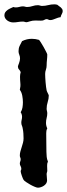

<svg xmlns="http://www.w3.org/2000/svg" viewBox="-27 -869 308 881"><path d="M196.8 -431.2Q196.8 -416 191.9 -400.9Q187 -385.7 187 -370.1Q187 -364.7 188.5 -359.6Q189.9 -354.5 189.9 -349.1Q189.9 -338.4 187 -327.4Q184.1 -316.4 184.1 -305.2Q184.1 -292 189.9 -279.8Q187 -274.4 186 -269.3Q185.1 -264.2 185.1 -257.8Q185.1 -236.8 185.5 -215.3Q186 -193.8 186 -171.9Q186 -160.6 187.3 -149.2Q188.5 -137.7 192.9 -127.9Q188.5 -118.2 189.2 -107.4Q189.9 -96.7 189.9 -85.9Q189.9 -82 188.5 -78.4Q187 -74.7 187 -69.8Q187 -62.5 188 -55.4Q189 -48.3 189 -41Q189 -33.7 185.1 -27.6Q181.2 -21.5 174.8 -17.1Q168.5 -12.7 161.1 -10.3Q153.8 -7.8 147 -7.8Q142.1 -7.8 132.1 -12Q122.1 -16.1 111.6 -22Q101.1 -27.8 92.3 -33.9Q83.5 -40 81.1 -43.9Q79.6 -45.9 77.4 -51.3Q75.2 -56.6 73 -63Q70.8 -69.3 69.3 -75Q67.9 -80.6 67.9 -83Q67.9 -85.9 69.3 -88.4Q70.8 -90.8 70.8 -94.2Q70.8 -101.1 67.4 -106.9Q64 -112.8 64 -118.2Q64 -123.5 65.9 -128.2Q67.9 -132.8 67.9 -138.2Q67.9 -142.6 65.9 -146.5Q64 -150.4 64 -155.8Q64 -165 66.7 -174.6Q69.3 -184.1 72.5 -193.8Q75.7 -203.6 78.4 -213.6Q81.1 -223.6 81.1 -233.9Q81.1 -245.1 80.3 -256.8Q79.6 -268.6 77.1 -279.8Q76.2 -286.6 73.5 -292.5Q70.8 -298.3 70.8 -306.2Q70.8 -313 72.5 -319.6Q74.2 -326.2 74.2 -333Q74.2 -344.2 67.9 -354Q74.2 -363.8 76.2 -376.2Q78.1 -388.7 78.1 -399.9Q78.1 -413.6 75.2 -429.7Q72.3 -445.8 64 -457Q67.9 -472.2 66.4 -487.1Q64.9 -502 64.9 -517.1Q64.9 -526.9 67.9 -538.1Q65.4 -544.9 60.3 -550.3Q55.2 -555.7 55.2 -564Q55.2 -565.4 56.6 -569.3Q58.1 -573.2 60.1 -578.6Q62 -584 63.5 -589.8Q64.9 -595.7 64.9 -601.1Q64.9 -609.9 61.5 -617.7Q58.1 -625.5 58.1 -633.8Q58.1 -647.5 63 -658.2Q67.9 -668.9 74.2 -680.2Q95.7 -690.9 119.1 -690.9Q127.4 -690.9 135.5 -689.7Q143.6 -688.5 151.9 -686Q153.8 -684.6 160.2 -674.8Q166.5 -665 173.1 -653.3Q179.7 -641.6 184.8 -631.3Q189.9 -621.1 189.9 -619.1Q189.9 -606.4 188.5 -594Q187 -581.5 187 -568.8Q187 -558.6 183.6 -549.1Q180.2 -539.6 180.2 -529.8Q180.2 -522.9 180.7 -512.9Q181.2 -502.9 182.1 -491.9Q183.1 -481 184.3 -470.7Q185.5 -460.4 187 -454.1Q187.5 -451.7 189 -448.5Q190.4 -445.3 192.1 -441.9Q193.8 -438.5 195.3 -435.5Q196.8 -432.6 196.8 -431.2ZM260.7 -817.9Q260.7 -812 256.6 -804.7Q252.4 -797.4 251 -790Q245.1 -789.6 239 -787.6Q232.9 -785.6 227.1 -783.2Q221.2 -780.8 215.3 -778.8Q209.5 -776.9 203.1 -776.9Q198.2 -776.9 194.8 -779.1Q191.4 -781.2 187 -781.2Q182.6 -781.2 178 -778.6Q173.3 -775.9 168.9 -774.9Q160.6 -773.9 152.3 -774.4Q144 -774.9 135.7 -774.9Q121.6 -774.9 109.9 -771Q98.1 -767.1 94.7 -767.1Q90.3 -767.1 86.4 -768.6Q82.5 -770 78.1 -770Q66.9 -770 55.9 -768.1Q44.9 -766.1 33.2 -766.1Q26.9 -766.1 19.8 -768.3Q12.7 -770.5 6.8 -774.7Q1 -778.8 -2.9 -784.9Q-6.8 -791 -6.8 -798.8Q-6.8 -807.1 -2.7 -813Q1.5 -818.8 7.6 -823.2Q13.7 -827.6 21 -830.8Q28.3 -834 34.2 -836.9Q37.1 -835.9 40 -835.4Q43 -835 45.9 -835Q54.2 -835 62.3 -837.4Q70.3 -839.8 78.1 -839.8Q83.5 -839.8 87.9 -838.4Q92.3 -836.9 97.2 -836.9Q109.9 -836.9 122.1 -841.1Q134.3 -845.2 147 -845.2Q151.4 -845.2 156.5 -843.5Q161.6 -841.8 166 -841.8Q180.2 -841.8 194.1 -845.5Q208 -849.1 222.2 -849.1Q226.1 -849.1 229 -848.6Q231.9 -848.1 235.8 -847.2Q239.3 -843.8 243.7 -841.1Q248 -838.4 251.7 -835.2Q255.4 -832 258.1 -827.9Q260.7 -823.7 260.7 -817.9Z"/></svg>

Font: Margarine
Style: Regular
Weight: 400
Designer: Astigmatic (AOETI)
Foundry: Astigmatic (AOETI)
Version: Version 1.000